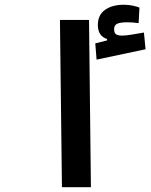

<svg xmlns="http://www.w3.org/2000/svg" viewBox="-20 -776 626 796"><path d="M236.8 0 228.5 -693.4H349.1L356.9 0ZM380.4 -528.8 375 -596.2 423.8 -608.4V-614.3Q385.7 -626.5 385.7 -672.4Q385.7 -714.4 415.8 -735.4Q445.8 -756.3 493.2 -756.3Q511.7 -756.3 528.8 -752.9Q545.9 -749.5 558.1 -744.6L554.7 -680.2Q528.3 -683.6 508.8 -683.6Q479 -683.6 466.1 -677.7Q453.1 -671.9 453.1 -654.8Q453.1 -639.2 461.2 -633.8Q469.2 -628.4 485.8 -628.4Q501 -628.4 527.8 -632.8Q554.7 -637.2 576.7 -641.1L583.5 -571.8Z"/></svg>

Font: CaskaydiaCove NFP SemiBold
Style: Regular
Weight: 600
Designer: Aaron Bell
Foundry: Saja Typeworks
Version: Version 2111.001; VTT 6.35;Nerd Fonts 3.1.1